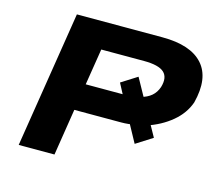

<svg xmlns="http://www.w3.org/2000/svg" viewBox="-101 -832 1086 959"><g transform="rotate(15 442.5 -352.5)"><path d="M71 0 183 -705H625Q772 -705 834.5 -635Q897 -565 863 -432Q842 -372 788.5 -327.5Q735 -283 662 -259L664 -299L714 -209L629 -155L563 -276L608 -248Q591 -245 573.5 -243Q556 -241 536 -241H294L256 0ZM316 -379H520Q536 -379 548.5 -379.5Q561 -380 573 -383L526 -343L479 -432L561 -484L618 -381L597 -389Q631 -398 652 -416Q673 -434 683 -463Q699 -516 671 -541.5Q643 -567 567 -567H346Z"/></g></svg>

Font: Nunito Sans 7pt Expanded ExtraBold
Style: Italic
Weight: 800
Width: 7
Italic angle: -9°
Designer: Vernon Adams
Foundry: Vernon Adams
Version: Version 3.101;gftools[0.9.27]